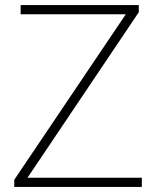

<svg xmlns="http://www.w3.org/2000/svg" viewBox="-20 -734 617 754"><path d="M537 0V-36H88L525 -686V-714H61V-678H474L36 -28V0Z"/></svg>

Font: Noto Sans Canadian Aboriginal ExtraLight
Style: Regular
Weight: 200
Designer: Monotype Design Team, Typotheque's Kevin King
Foundry: Monotype Imaging Inc.
Version: Version 2.004